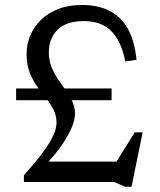

<svg xmlns="http://www.w3.org/2000/svg" viewBox="-20 -712 624 751"><path d="M470 -471.5Q454.5 -551.5 415.2 -590.5Q376 -629.5 309 -629.5Q238 -629.5 204.5 -595Q171 -560.5 171 -507.5Q171 -476.5 181.2 -450.8Q191.5 -425 207 -402.2Q222.5 -379.5 237.8 -358Q253 -336.5 263.2 -314.5Q273.5 -292.5 273.5 -268Q273.5 -241 256.8 -204.8Q240 -168.5 210.2 -128.5Q180.5 -88.5 140.5 -49.5L135 -80H467L423 -59.5L507 -194.5H538L494.5 18.5H469.5L427 0H73.5V-26.5Q113 -70.5 138 -103Q163 -135.5 176.8 -159.5Q190.5 -183.5 195.8 -200.8Q201 -218 201 -231.5Q201 -260 189.2 -283Q177.5 -306 160 -328Q142.5 -350 125 -374.2Q107.5 -398.5 95.8 -429.2Q84 -460 84 -500.5Q84 -538.5 98.2 -573Q112.5 -607.5 140 -634.2Q167.5 -661 207.8 -676.8Q248 -692.5 301 -692.5Q363 -692.5 408 -669.8Q453 -647 479.8 -599.8Q506.5 -552.5 514 -478ZM416.5 -366V-320H43V-366Z"/></svg>

Font: Newsreader
Style: Regular
Weight: 400
Designer: Hugues Gentile
Foundry: Production Type
Version: Version 1.003